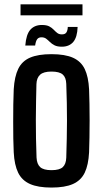

<svg xmlns="http://www.w3.org/2000/svg" viewBox="-20 -859 476 888"><path d="M218 8.5Q156 8.5 118.8 -8Q81.5 -24.5 64 -60.2Q46.5 -96 43.5 -154.5Q42 -181 41.5 -218.2Q41 -255.5 41 -296.5Q41 -337.5 41.5 -376.5Q42 -415.5 43.5 -446Q47 -505 64.5 -540.8Q82 -576.5 119.2 -592.5Q156.5 -608.5 218 -608.5Q281 -608.5 318 -591.8Q355 -575 372 -539.5Q389 -504 392 -446Q393 -417 393.8 -379.8Q394.5 -342.5 394.5 -302.2Q394.5 -262 393.8 -223.5Q393 -185 392 -154.5Q389 -96 371.8 -60.2Q354.5 -24.5 317.5 -8Q280.5 8.5 218 8.5ZM218 -72Q255.5 -72 270.5 -86.2Q285.5 -100.5 286.5 -130Q288 -175 288.8 -217.2Q289.5 -259.5 289.8 -300.8Q290 -342 289 -384Q288 -426 286.5 -471Q285.5 -501 270 -514.5Q254.5 -528 218 -528Q181.5 -528 165.5 -513.5Q149.5 -499 148.5 -470Q147.5 -433 146.8 -391.8Q146 -350.5 145.8 -307Q145.5 -263.5 146.5 -219Q147.5 -174.5 149 -130.5Q150.5 -100 166 -86Q181.5 -72 218 -72ZM293.5 -734.5H339Q337.5 -687 318.8 -665Q300 -643 266 -643Q245 -643 232.2 -649.5Q219.5 -656 210.8 -664.8Q202 -673.5 193.5 -680Q185 -686.5 171.5 -686.5Q159 -686.5 152.2 -678Q145.5 -669.5 142.5 -648.5H97Q101 -700 120.5 -721.8Q140 -743.5 173.5 -743.5Q195.5 -743.5 207.8 -737Q220 -730.5 228.2 -721.8Q236.5 -713 244.8 -706.5Q253 -700 266.5 -700Q281.5 -700 287.2 -709.2Q293 -718.5 293.5 -734.5ZM75 -839H361.5V-788H75Z"/></svg>

Font: Big Shoulders Medium
Style: Regular
Weight: 500
Designer: Patric King
Foundry: XO Type Co
Version: Version 2.002